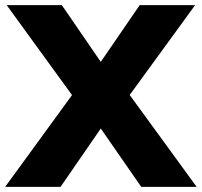

<svg xmlns="http://www.w3.org/2000/svg" viewBox="-38 -725 783 745"><path d="M-18 0 272 -398V-314L-12 -705H202L377 -450H329L504 -705H719L435 -315V-398L725 0H510L329 -261H377L197 0Z"/></svg>

Font: Nunito Sans 11pt Black
Style: Regular
Weight: 900
Version: Version 3.101;gftools[0.9.27]